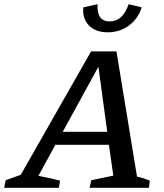

<svg xmlns="http://www.w3.org/2000/svg" viewBox="-65 -895 781 915"><path d="M588 -53Q604 -50 619.5 -45Q635 -40 649 -34L645 0H362L370 -36L475 -58L454 -205H199L118 -57Q169 -48 221 -34L216 0H-45L-38 -36L34 -62L369 -650H490ZM234 -267H446L404 -577ZM448 -741Q391 -741 359 -773.5Q327 -806 332 -860L400 -875Q395 -793 458 -793Q520 -793 548 -875L610 -860Q595 -808 551 -774.5Q507 -741 448 -741Z"/></svg>

Font: Piazzolla Medium
Style: Italic
Weight: 500
Italic angle: -11.3°
Designer: Juan Pablo del Peral
Foundry: Huerta Tipografica
Version: Version 1.330